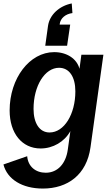

<svg xmlns="http://www.w3.org/2000/svg" viewBox="-31 -863 637 1116"><path d="M218 233C362 233 473 153 495 -7L570 -545H442L431 -463C416 -522 357 -560 284 -560C141 -560 25 -408 25 -221C25 -88 97 0 205 0C277 0 344 -39 378 -101L363 7C352 87 305 141 235 141C176 141 132 105 127 45L-11 93C11 179 98 233 218 233ZM257 -93C198 -93 164 -148 164 -230C164 -365 230 -469 312 -469C372 -469 407 -416 407 -332C407 -199 342 -93 257 -93ZM390 -787 386 -843C314 -829 257 -777 248 -712L232 -597H359L377 -720H316V-723C320 -757 350 -782 390 -787Z"/></svg>

Font: Ronzino Bold
Style: Italic
Weight: 700
Italic angle: -8°
Designer: Nunzio Mazzaferro
Foundry: Collletttivo
Version: Version 1.000;Glyphs 3.3 (3337)